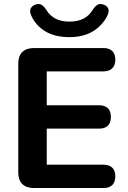

<svg xmlns="http://www.w3.org/2000/svg" viewBox="-20 -947 644 967"><path d="M150.8 0Q112.5 0 92.2 -20.2Q72 -40.5 72 -78.8V-626.2Q72 -664.5 92.2 -684.8Q112.5 -705 150.8 -705H501Q530 -705 545.4 -690Q560.8 -675 560.8 -647Q560.8 -618.2 545.4 -602.9Q530 -587.5 501 -587.5H215.5V-416.8H478.8Q508.5 -416.8 523.5 -401.8Q538.5 -386.8 538.5 -358Q538.5 -329.2 523.5 -314.2Q508.5 -299.2 478.8 -299.2H215.5V-117.5H501Q530 -117.5 545.4 -102.5Q560.8 -87.5 560.8 -58.8Q560.8 -30 545.4 -15Q530 0 501 0ZM329.2 -760Q256 -760 207.5 -789.6Q159 -819.2 136.8 -869.8Q127.8 -890.8 135 -904.8Q142.2 -918.8 159.2 -924.2Q177 -930 189.1 -922.9Q201.2 -915.8 213.2 -897.2Q231 -868 259.6 -853.1Q288.2 -838.2 330 -838.2Q371.8 -838.2 400.5 -853.1Q429.2 -868 446.8 -897.2Q458.8 -915.8 470.9 -922.9Q483 -930 500.8 -924.2Q517.8 -918.8 524.5 -905.1Q531.2 -891.5 521.8 -870.5Q497.5 -820 449.2 -790Q401 -760 329.2 -760Z"/></svg>

Font: Nunito ExtraLight
Style: Regular
Weight: 200
Designer: Vernon Adams
Foundry: Vernon Adams
Version: Version 3.602;April 4, 2023;FontCreator 14.0.0.2856 64-bit